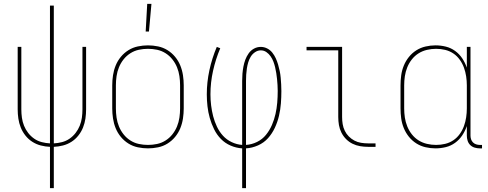

<svg xmlns="http://www.w3.org/2000/svg" viewBox="-20 -764 2540 999"><path d="M240 215V0Q216 -1 192.5 -7Q169 -13 148.5 -26Q128 -39 112.5 -58.5Q97 -78 88 -100.5Q79 -123 75.5 -147Q72 -171 72 -195V-520H91V-195Q91 -173 94 -151.5Q97 -130 105 -110Q113 -90 126.5 -72.5Q140 -55 158 -42.5Q176 -30 197.5 -24.5Q219 -19 240 -18V-735H260V-18Q281 -19 302.5 -24.5Q324 -30 342 -42.5Q360 -55 373.5 -72.5Q387 -90 395 -110Q403 -130 406 -151.5Q409 -173 409 -195V-520H428V-195Q428 -171 424.5 -147Q421 -123 412 -100.5Q403 -78 387.5 -58.5Q372 -39 351.5 -26Q331 -13 307.5 -7Q284 -1 260 0V215Z M738 -600 746 -744H768L755 -600ZM750 8Q724 8 697.5 2.5Q671 -3 648.5 -17Q626 -31 609 -51.5Q592 -72 582 -96.5Q572 -121 568 -147.5Q564 -174 564 -200V-320Q564 -346 568 -372.5Q572 -399 582 -423.5Q592 -448 609 -468.5Q626 -489 648.5 -503Q671 -517 697.5 -522.5Q724 -528 750 -528Q776 -528 802.5 -522.5Q829 -517 851.5 -503Q874 -489 891 -468.5Q908 -448 918 -423.5Q928 -399 932 -372.5Q936 -346 936 -320V-200Q936 -174 932 -147.5Q928 -121 918 -96.5Q908 -72 891 -51.5Q874 -31 851.5 -17Q829 -3 802.5 2.5Q776 8 750 8ZM750 -10Q774 -10 797.5 -15Q821 -20 841.5 -33Q862 -46 877 -65Q892 -84 901 -106Q910 -128 913.5 -152Q917 -176 917 -200V-320Q917 -344 913.5 -368Q910 -392 901 -414Q892 -436 877 -455Q862 -474 841.5 -487Q821 -500 797.5 -505Q774 -510 750 -510Q726 -510 702.5 -505Q679 -500 658.5 -487Q638 -474 623 -455Q608 -436 599 -414Q590 -392 586.5 -368Q583 -344 583 -320V-200Q583 -176 586.5 -152Q590 -128 599 -106Q608 -84 623 -65Q638 -46 658.5 -33Q679 -20 702.5 -15Q726 -10 750 -10Z M1240 215V8Q1209 6 1180 -6.5Q1151 -19 1129.5 -41Q1108 -63 1094 -91.5Q1080 -120 1071.5 -150Q1063 -180 1059.5 -211Q1056 -242 1056 -273Q1056 -336 1069.5 -398.5Q1083 -461 1108 -520L1126 -513Q1102 -456 1088.5 -395.5Q1075 -335 1075 -273Q1075 -244 1078.5 -215.5Q1082 -187 1089 -159.5Q1096 -132 1108.5 -105.5Q1121 -79 1140 -58Q1159 -37 1185.5 -24.5Q1212 -12 1240 -10V-343Q1240 -362 1241.5 -380.5Q1243 -399 1246.5 -417.5Q1250 -436 1256.5 -453.5Q1263 -471 1274 -486.5Q1285 -502 1301.5 -511Q1318 -520 1337 -520Q1354 -520 1370 -512Q1386 -504 1397 -490Q1408 -476 1415 -460.5Q1422 -445 1427 -428Q1432 -411 1435.5 -394Q1439 -377 1440.5 -359.5Q1442 -342 1443 -325Q1444 -308 1444 -290Q1444 -258 1441.5 -225.5Q1439 -193 1431.5 -161Q1424 -129 1410 -99Q1396 -69 1374.5 -45Q1353 -21 1322.5 -7.5Q1292 6 1260 8V215ZM1260 -10Q1290 -12 1317.5 -25.5Q1345 -39 1364 -62.5Q1383 -86 1395 -114Q1407 -142 1413.5 -171Q1420 -200 1422.5 -230Q1425 -260 1425 -291Q1425 -306 1424 -321.5Q1423 -337 1421.5 -352.5Q1420 -368 1417.5 -383.5Q1415 -399 1411.5 -414Q1408 -429 1402.5 -443.5Q1397 -458 1388 -471Q1379 -484 1366 -493Q1353 -502 1337 -502Q1321 -502 1307 -492.5Q1293 -483 1284.5 -469Q1276 -455 1271.5 -439.5Q1267 -424 1264.5 -408Q1262 -392 1261 -375.5Q1260 -359 1260 -343Z M1895 0Q1874 0 1853.5 -3.5Q1833 -7 1814.5 -16Q1796 -25 1781 -40Q1766 -55 1756.5 -74Q1747 -93 1743.5 -113.5Q1740 -134 1740 -155V-502H1575V-520H1760V-155Q1760 -136 1763 -118Q1766 -100 1774 -83.5Q1782 -67 1795 -54Q1808 -41 1824 -32.5Q1840 -24 1858.5 -21Q1877 -18 1895 -18H1934V0Z M2246 8Q2220 8 2194 2Q2168 -4 2146 -18Q2124 -32 2107.5 -52.5Q2091 -73 2081 -97.5Q2071 -122 2067.5 -148Q2064 -174 2064 -200V-320Q2064 -346 2067.5 -372Q2071 -398 2081 -422.5Q2091 -447 2107.5 -467.5Q2124 -488 2146 -502Q2168 -516 2194 -522Q2220 -528 2246 -528Q2273 -528 2299.5 -521.5Q2326 -515 2348 -499Q2370 -483 2385 -460.5Q2400 -438 2409 -412V-520H2428V-58Q2428 -49 2431 -39.5Q2434 -30 2441 -23Q2448 -16 2457.5 -13Q2467 -10 2476 -10H2488V8H2476Q2463 8 2449.5 4Q2436 0 2426.5 -9.5Q2417 -19 2413 -32Q2409 -45 2409 -58V-108Q2400 -82 2385 -59.5Q2370 -37 2348 -21Q2326 -5 2299.5 1.5Q2273 8 2246 8ZM2249 -10Q2273 -10 2296 -15.5Q2319 -21 2338.5 -34Q2358 -47 2372 -66.5Q2386 -86 2394 -108Q2402 -130 2405.5 -153.5Q2409 -177 2409 -200V-320Q2409 -343 2405.5 -366.5Q2402 -390 2394 -412Q2386 -434 2372 -453.5Q2358 -473 2338.5 -486Q2319 -499 2296 -504.5Q2273 -510 2249 -510Q2225 -510 2201.5 -504.5Q2178 -499 2158 -486.5Q2138 -474 2123 -455Q2108 -436 2099 -413.5Q2090 -391 2086.5 -367.5Q2083 -344 2083 -320V-200Q2083 -176 2086.5 -152.5Q2090 -129 2099 -106.5Q2108 -84 2123 -65Q2138 -46 2158 -33.5Q2178 -21 2201.5 -15.5Q2225 -10 2249 -10Z"/></svg>

Font: Iosevka SS18 Thin
Style: Regular
Weight: 100
Monospace: yes
Designer: Belleve Invis
Foundry: Belleve Invis
Version: Version 25.1.1; ttfautohint (v1.8.4)